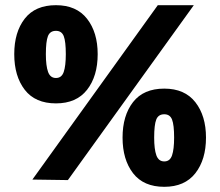

<svg xmlns="http://www.w3.org/2000/svg" viewBox="-20 -693 850 741"><path d="M35 -484Q35 -569 75.5 -621Q116 -673 196 -673Q275 -673 316 -620.5Q357 -568 357 -484Q357 -399 316 -346.5Q275 -294 196 -294Q116 -294 75.5 -346.5Q35 -399 35 -484ZM242 2 105 0 589 -673H728ZM196 -392Q218 -392 226 -415.5Q234 -439 234 -484Q234 -533 226 -553.5Q218 -574 196 -574Q173 -574 165 -553.5Q157 -533 157 -484Q157 -439 165.5 -415.5Q174 -392 196 -392ZM453 -162Q453 -247 493.5 -299Q534 -351 614 -351Q693 -351 734 -298.5Q775 -246 775 -162Q775 -77 734 -24.5Q693 28 614 28Q534 28 493.5 -24.5Q453 -77 453 -162ZM614 -70Q636 -70 644 -93.5Q652 -117 652 -162Q652 -211 644 -231.5Q636 -252 614 -252Q591 -252 583 -231.5Q575 -211 575 -162Q575 -117 583.5 -93.5Q592 -70 614 -70Z"/></svg>

Font: Josefin Sans
Style: Bold
Weight: 700
Designer: Santiago Orozco
Foundry: Typemade
Version: Version 2.000